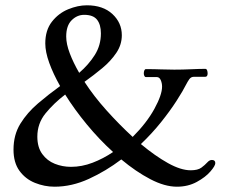

<svg xmlns="http://www.w3.org/2000/svg" viewBox="-20 -692 860 725"><path d="M712 -402Q701 -402 694.5 -392.5Q688 -383 684 -375Q671 -349 646.5 -311Q622 -273 588 -230.5Q554 -188 512 -148Q566 -103 614.5 -76Q663 -49 700 -49Q727 -49 740.5 -59Q754 -69 762.5 -78.5Q771 -88 780 -88Q793 -88 793 -76Q793 -66 774.5 -44.5Q756 -23 723 -5Q690 13 648 13Q602 13 547.5 -15.5Q493 -44 438 -90Q380 -46 315.5 -16.5Q251 13 186 13Q148 13 112 -1.5Q76 -16 53.5 -47Q31 -78 31 -127Q31 -183 57 -225Q83 -267 123.5 -301.5Q164 -336 207 -367Q181 -413 166 -454.5Q151 -496 151 -528Q151 -578 176 -610Q201 -642 237.5 -657Q274 -672 308 -672Q369 -672 404.5 -639Q440 -606 440 -559Q440 -523 419 -492Q398 -461 366 -434.5Q334 -408 299 -383Q334 -329 382 -275.5Q430 -222 481 -175Q534 -228 563 -281Q592 -334 592 -365Q592 -378 587 -389.5Q582 -401 572 -401H531Q527 -401 525 -405.5Q523 -410 523 -415Q523 -421 525 -426Q527 -431 531 -431Q563 -431 587.5 -430Q612 -429 638 -429Q669 -429 701 -430.5Q733 -432 755 -432Q760 -432 762 -426.5Q764 -421 764 -415Q764 -402 755 -402ZM230 -554Q230 -526 243.5 -490.5Q257 -455 279 -417Q315 -448 338 -484.5Q361 -521 361 -566Q361 -599 346.5 -617.5Q332 -636 298 -636Q271 -636 250.5 -615.5Q230 -595 230 -554ZM248 -62Q289 -62 329.5 -77.5Q370 -93 407 -118Q355 -165 308 -222Q261 -279 226 -335Q183 -302 152 -264Q121 -226 121 -176Q121 -136 139.5 -110.5Q158 -85 187 -73.5Q216 -62 248 -62Z"/></svg>

Font: Sedan
Style: Regular
Weight: 400
Designer: Sebastian Salazar
Foundry: Sebastian Salazar
Version: Version 1.100; ttfautohint (v1.8.4.7-5d5b)